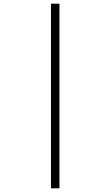

<svg xmlns="http://www.w3.org/2000/svg" viewBox="-20 -780 599 1040"><path d="M256 240V-760H302V240Z"/></svg>

Font: Noto Serif Tamil Light
Style: Regular
Weight: 300
Designer: Indian Type Foundry, Tom Grace, and the Monotype Design Team
Foundry: Monotype Imaging Inc.
Version: Version 2.004; ttfautohint (v1.8.4.7-5d5b)